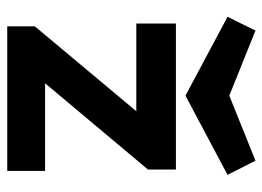

<svg xmlns="http://www.w3.org/2000/svg" viewBox="-120 -622 742 543"><g transform="rotate(90 251.5 -351.0)"><path d="M55 0V-78L295 -365H47V-477H460V-398L216 -107H464V0ZM251 -504 28 -623 67 -702 251 -628 435 -702 475 -623Z"/></g></svg>

Font: Lil Grotesk Bold
Style: Regular
Weight: 700
Designer: Bastien Sozeau
Foundry: NBR — Bastien Sozeau
Version: Version 4.002; ttfautohint (v1.8.4.7-5d5b)